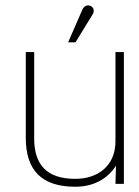

<svg xmlns="http://www.w3.org/2000/svg" viewBox="-20 -699 528 730"><path d="M451 0V-501H419V-162C419 -69 353 -19 266 -19C157 -19 110 -74 110 -172V-501H78V-175C78 -53 137 11 266 11C336 11 389 -19 421 -69L419 0ZM267 -538 332 -644C340 -656 337 -672 323 -677C310 -682 298 -674 293 -662L239 -538Z"/></svg>

Font: Advent Pro
Style: ExtraLight
Weight: 250
Designer: Andreas Kalpakidis
Foundry: Andreas Kalpakidis
Version: Version 2.002 2007